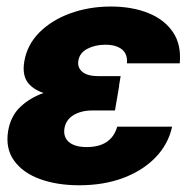

<svg xmlns="http://www.w3.org/2000/svg" viewBox="-20 -547 576 579"><path d="M218.8 11.7Q151.9 11.7 100.3 -7.1Q48.8 -25.9 22.5 -62.5Q-3.9 -99.1 4.4 -151.4Q12.2 -197.3 41.3 -224.6Q70.3 -252 111.3 -266.6Q78.1 -277.8 62.5 -300Q46.9 -322.3 53.2 -361.3Q61.5 -411.6 98.6 -449Q135.7 -486.3 192.1 -506.8Q248.5 -527.3 314.5 -527.3Q377.9 -527.3 426.8 -507.8Q475.6 -488.3 501.5 -450.2Q527.3 -412.1 522 -356H362.8Q365.2 -383.8 347.9 -397.9Q330.6 -412.1 297.4 -412.1Q266.6 -412.1 243.2 -399.7Q219.7 -387.2 216.3 -363.8Q212.9 -343.8 228 -330.6Q243.2 -317.4 276.9 -317.4H343.8L338.9 -288.1H339.4L326.7 -213.9H258.8Q225.1 -213.9 201.9 -200Q178.7 -186 174.3 -159.7Q170.4 -133.3 188.2 -118.4Q206.1 -103.5 241.2 -103.5Q315.9 -103.5 333.5 -165H499Q487.8 -112.8 449.7 -73Q411.6 -33.2 352.5 -10.7Q293.5 11.7 218.8 11.7Z"/></svg>

Font: Inter Display ExtraBold
Style: Italic
Weight: 800
Italic angle: -9.39999°
Designer: Rasmus Andersson
Foundry: rsms
Version: Version 4.000;git-a52131595